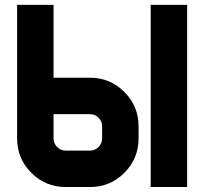

<svg xmlns="http://www.w3.org/2000/svg" viewBox="-20 -752 821 772"><path d="M732.4 0H585.9V-732.4H732.4ZM48.8 -195.3V-732.4H195.3V-439.5H341.8Q422.9 -439.5 480 -382.3Q537.1 -325.2 537.1 -244.1V-195.3Q537.1 -114.3 480 -57.1Q422.9 0 341.8 0H244.1Q163.1 0 106 -57.1Q48.8 -114.3 48.8 -195.3ZM195.3 -293V-195.3Q195.3 -175.3 209.7 -160.9Q224.1 -146.5 244.1 -146.5H341.8Q361.8 -146.5 376.2 -160.9Q390.6 -175.3 390.6 -195.3V-244.1Q390.6 -264.2 376.2 -278.6Q361.8 -293 341.8 -293Z"/></svg>

Font: Audex
Style: Regular
Weight: 400
Designer: GGBotNet
Foundry: GGBotNet
Version: 1.00